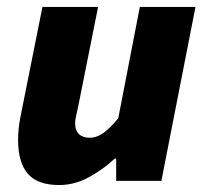

<svg xmlns="http://www.w3.org/2000/svg" viewBox="-20 -520 592 552"><path d="M542 -500 444 0H314V-64H310Q278 -34 236.5 -11Q195 12 150 12Q88 12 60 -20.5Q32 -53 32 -118Q32 -152 40 -190L102 -500H262L204 -210Q201 -196 198.5 -185.5Q196 -175 196 -166Q196 -145 207 -134.5Q218 -124 238 -124Q258 -124 277 -137.5Q296 -151 320 -180L382 -500Z"/></svg>

Font: TypoPRO Source Sans Pro
Style: Italic
Weight: 900
Italic angle: -11°
Designer: Paul D. Hunt
Foundry: Adobe Systems Incorporated
Version: Version 1.075;PS 2.000;hotconv 1.0.86;makeotf.lib2.5.63406